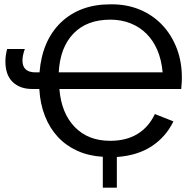

<svg xmlns="http://www.w3.org/2000/svg" viewBox="-20 -718 901 889"><path d="M255 -306Q264 -194 326 -130Q388 -66 490 -66Q565 -66 617 -98Q669 -130 697 -190L783 -156Q748 -84 682.5 -41Q617 2 521 9V151H456V8Q390 4 337.5 -20Q285 -44 247.5 -84.5Q210 -125 188 -181Q166 -237 162 -306H129Q72 -306 38.5 -338.5Q5 -371 5 -434Q5 -461 13 -491H95Q84 -461 84 -438Q84 -383 144 -383H163Q175 -530 262 -614Q350 -698 491 -698Q565 -699 626 -674Q687 -649 731 -602.5Q775 -556 799 -492.5Q823 -429 822 -354Q822 -336 819 -306ZM491 -627Q382 -627 320 -562.5Q258 -498 252 -383H733Q728 -440 709 -485Q690 -530 658.5 -561.5Q627 -593 584.5 -610Q542 -627 491 -627Z"/></svg>

Font: Libra Sans
Style: Regular
Weight: 400
Foundry: Context Ltd
Version: Version 1.000; ttfautohint (v1.3)